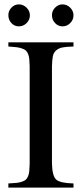

<svg xmlns="http://www.w3.org/2000/svg" viewBox="-20 -855 373 875"><path d="M18.1 0V-19Q40.5 -20 54.4 -21.5Q68.4 -22.9 80.1 -26.9Q91.8 -30.8 97.9 -36.4Q104 -42 108.2 -52.5Q112.3 -63 113.5 -75.7Q114.7 -88.4 115.2 -108.9V-553.2Q114.7 -573.2 113.5 -585.7Q112.3 -598.1 108.2 -608.6Q104 -619.1 98.1 -624.5Q92.3 -629.9 80.6 -634Q68.8 -638.2 54.9 -639.9Q41 -641.6 18.1 -643.1V-662.1H314.9V-643.1Q281.7 -642.1 264.4 -638.7Q247.1 -635.3 235.6 -625Q224.1 -614.7 220.9 -598.9Q217.8 -583 216.8 -553.2V-108.9Q218.3 -53.2 235.8 -36.9Q253.4 -20.5 314.9 -19V0ZM65.9 -835Q85.9 -835 101.1 -820.1Q116.2 -805.2 116.2 -785.2Q116.2 -764.6 101.3 -749.8Q86.4 -734.9 65.9 -734.9Q45.9 -734.9 32 -749.8Q18.1 -764.6 18.1 -786.1Q18.1 -805.7 32.2 -820.3Q46.4 -835 65.9 -835ZM265.1 -835Q285.2 -835 300 -820.1Q314.9 -805.2 314.9 -785.2Q314.9 -764.6 300 -749.8Q285.2 -734.9 265.1 -734.9Q245.1 -734.9 231 -749.8Q216.8 -764.6 216.8 -786.1Q216.8 -805.7 231.2 -820.3Q245.6 -835 265.1 -835Z"/></svg>

Font: Accordance
Style: Regular
Weight: 400
Version: Version 1.1 (build May 11, 2018) Miklal Software Solutions, 